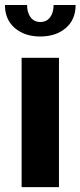

<svg xmlns="http://www.w3.org/2000/svg" viewBox="-34 -768 330 788"><path d="M-13.7 -747.6H77.1Q77.1 -716.3 91.6 -697Q106 -677.7 131.3 -677.7Q157.2 -677.7 171.6 -697Q186 -716.3 186 -747.6H276.4Q276.4 -687.5 235.8 -652.8Q195.3 -618.2 131.3 -618.2Q67.4 -618.2 26.9 -652.8Q-13.7 -687.5 -13.7 -747.6ZM54.7 0V-530.8H208V0Z"/></svg>

Font: Epilogue
Style: Bold
Weight: 700
Designer: Tyler Finck
Foundry: Etcetera Type Co
Version: Version 2.112